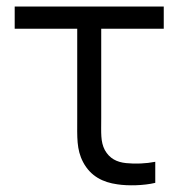

<svg xmlns="http://www.w3.org/2000/svg" viewBox="-20 -560 558 588"><path d="M339.5 4.5C372 9.5 420 8.5 455.5 0V-64.5C427.5 -59 394.5 -57.5 366 -60.5C337.5 -63.5 315.5 -74.5 301 -100.5C287.5 -126.5 290 -152.5 290 -198.5V-472H481.5V-540H25V-472H216.5V-195.5C216.5 -140 214 -102.5 234.5 -63.5C257.5 -20 295.5 -1.5 339.5 4.5Z"/></svg>

Font: Eudonet
Style: Regular
Weight: 400
Designer: Mikhail Sharanda
Foundry: Mikhail Sharanda
Version: Version 4.503;Glyphs 3.1.2 (3151)